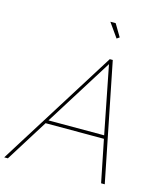

<svg xmlns="http://www.w3.org/2000/svg" viewBox="-171 -1019 950 1116"><g transform="rotate(15 304.0 -460.5)"><path d="M406 -710H424L566 0H544L493 -254H142L-17 0H-39ZM489 -274 409 -681 154 -274ZM353 -921H385L429 -847L413 -836Z"/></g></svg>

Font: Raleway Thin
Style: Italic
Weight: 100
Italic angle: -12°
Designer: Matt McInerney, Pablo Impallari, Rodrigo Fuenzalida
Foundry: Matt McInerney, Pablo Impallari, Rodrigo Fuenzalida
Version: Version 4.026